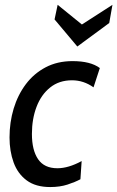

<svg xmlns="http://www.w3.org/2000/svg" viewBox="-20 -746 474 776"><path d="M183 10Q124 10 87.8 -17Q51.5 -44 35 -89.5Q18.5 -135 18.5 -190.5Q18.5 -251.5 35.2 -307Q52 -362.5 84.5 -405.8Q117 -449 164.5 -474Q212 -499 273 -499Q346 -499 383.5 -471L358 -393Q318 -421.5 271 -421.5Q219 -421.5 182.8 -392.5Q146.5 -363.5 127.8 -314.5Q109 -265.5 109 -204.5Q109 -139 134 -102.5Q159 -66 212 -66Q256.5 -66 310 -95L305 -21.5Q283.5 -10 252.8 0Q222 10 183 10ZM292.5 -558 200.5 -667.5 213 -726.5 311 -647 434.5 -726.5 421.5 -653Z"/></svg>

Font: Cabin Condensed
Style: Italic
Weight: 400
Width: 3
Italic angle: -10°
Designer: Pablo Impallari
Foundry: Pablo Impallari. http://www.impallari.com Igino Marini. http://www.ikern.com
Version: Version 3.001; ttfautohint (v1.8.3)